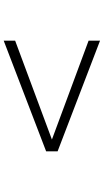

<svg xmlns="http://www.w3.org/2000/svg" viewBox="219 -820 562 1040"><g transform="rotate(-90 500.0 -300.0)"><path d="M200.2 -269V-331.1L799.8 -561V-499L264.2 -299.8L799.8 -101.1V-39.1Z"/></g></svg>

Font: TAML ThiruValluvar
Style: Regular
Weight: 400
Version: Version 0.271; dev 7ad24fM